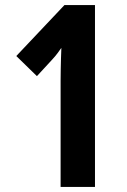

<svg xmlns="http://www.w3.org/2000/svg" viewBox="-20 -734 499 754"><path d="M353 0H218V-417Q218 -440 218.5 -461.5Q219 -483 219.5 -504.5Q220 -526 221 -546Q214 -536 205.5 -524.5Q197 -513 184 -499L125 -435L44 -514L233 -714H353Z"/></svg>

Font: Noto Sans Display ExtraCondensed
Style: Bold
Weight: 700
Width: 2
Designer: Monotype Design Team
Foundry: Monotype Imaging Inc.
Version: Version 2.003